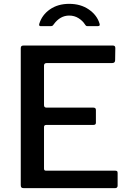

<svg xmlns="http://www.w3.org/2000/svg" viewBox="-20 -979 676 999"><path d="M102 -742H568Q580 -742 580 -729L579 -666Q579 -651 564 -651H224Q209 -651 209 -638V-432Q209 -419 222 -419H466Q479 -419 479 -407V-340Q479 -329 466 -329H221Q209 -329 209 -318V-102Q209 -96 211.5 -93.5Q214 -91 219 -91H578Q586 -91 589 -88.5Q592 -86 592 -79V-13Q592 0 578 0H105Q95 0 91.5 -3.5Q88 -7 88 -16V-727Q88 -735 91 -738.5Q94 -742 102 -742ZM436 -843Q431 -843 428.5 -844.5Q426 -846 422 -852Q410 -871 388.5 -884.5Q367 -898 340 -898Q293 -898 260 -853Q256 -847 253 -845Q250 -843 243 -843H191Q182 -843 184 -854Q198 -901 239.5 -930Q281 -959 340 -959Q400 -959 442.5 -929.5Q485 -900 498 -856Q499 -854 499 -850Q499 -843 488 -843Z"/></svg>

Font: Libre Franklin Medium
Style: Regular
Weight: 500
Designer: Pablo Impallari, Rodrigo Fuenzalida
Foundry: Impallari Type
Version: Version 1.002; ttfautohint (v1.5)